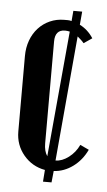

<svg xmlns="http://www.w3.org/2000/svg" viewBox="-47 -569 362 650"><g transform="rotate(5 134.5 -244.5)"><path d="M176 -537H206L202 -492Q230 -478 248 -450L220 -431Q215 -437 209.5 -442Q204 -447 198 -452L160 -27Q182 -27 204.5 -44Q227 -61 239 -87L269 -73Q252 -37 222 -15Q192 7 157 9L153 48H124L127 8Q83 0 54.5 -34Q26 -68 26 -114V-370Q26 -399 35 -423.5Q44 -448 60.5 -466Q77 -484 99.5 -494Q122 -504 148 -504Q154 -504 160.5 -504Q167 -504 173 -502ZM170 -466Q165 -467 161.5 -467.5Q158 -468 154 -468Q120 -468 120 -428V-82Q120 -55 131 -39Z"/></g></svg>

Font: Moniqa ExtBd Cond Paragraph
Style: Regular
Weight: 800
Width: 3
Designer: Rajesh Rajput
Foundry: Rajesh Rajput
Version: Version 1.000